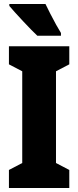

<svg xmlns="http://www.w3.org/2000/svg" viewBox="-20 -947 394 967"><path d="M329 0H25V-91L92 -126V-588L25 -623V-714H329V-623L262 -588V-126L329 -91ZM209 -927Q218 -908 233 -878.5Q248 -849 263 -822Q278 -795 287 -781V-767H168Q156 -778 136.5 -798Q117 -818 95.5 -841Q74 -864 55.5 -884.5Q37 -905 27 -917V-927Z"/></svg>

Font: Noto Sans Sinhala UI ExtraCondensed Black
Style: Regular
Weight: 900
Width: 2
Designer: Jelle Bosma - Monotype Design Team
Foundry: Monotype Imaging Inc.
Version: Version 2.006; ttfautohint (v1.8.4.7-5d5b)